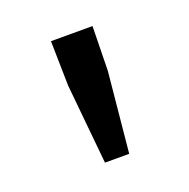

<svg xmlns="http://www.w3.org/2000/svg" viewBox="-67 -835 411 417"><g transform="rotate(-20 139.0 -627.0)"><path d="M110 -483H166L184 -668L186 -771H90L92 -668Z"/></g></svg>

Font: Spoqa Han Sans Neo Regular
Style: Regular
Weight: 400
Designer: [Spoqa Han Sans Neo] Dong-huui Kim  Younghwa Kang  Yujin Lee  [Noto Sans] Ryoko NISHIZUKA  (kana & ideographs); Paul D. 
Foundry: Spoqa (http://www.spoqa-han-sans.com)
Version: Version 1.000